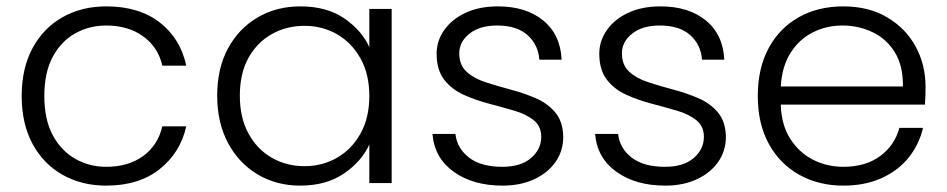

<svg xmlns="http://www.w3.org/2000/svg" viewBox="-20 -574 2970 602"><path d="M48 -273Q48 -360 82 -423Q116 -486 176 -520Q236 -554 313 -554Q416 -554 481 -503.5Q546 -453 564 -368H489Q476 -426 429 -460Q382 -494 313 -494Q260 -494 216 -469.5Q172 -445 145.5 -396Q119 -347 119 -273Q119 -199 145.5 -150Q172 -101 216 -76Q260 -51 313 -51Q382 -51 428.5 -84.5Q475 -118 489 -178H564Q546 -96 481 -44Q416 8 313 8Q236 8 176 -26Q116 -60 82 -123Q48 -186 48 -273Z M661 -274Q661 -360 695 -422.5Q729 -485 788 -519.5Q847 -554 922 -554Q1005 -554 1060 -516Q1115 -478 1138 -426V-546H1208V0H1138V-121Q1114 -68 1058.5 -30Q1003 8 921 8Q847 8 788 -27Q729 -62 695 -125.5Q661 -189 661 -274ZM1138 -273Q1138 -341 1110.5 -390.5Q1083 -440 1037 -466.5Q991 -493 935 -493Q878 -493 832 -467Q786 -441 759 -392.5Q732 -344 732 -274Q732 -205 759 -155.5Q786 -106 832 -79.5Q878 -53 935 -53Q991 -53 1037 -79.5Q1083 -106 1110.5 -155.5Q1138 -205 1138 -273Z M1556 8Q1463 8 1402.5 -35.5Q1342 -79 1336 -154H1408Q1413 -109 1450.5 -80Q1488 -51 1555 -51Q1613 -51 1645 -78.5Q1677 -106 1677 -145Q1677 -178 1653.5 -197Q1630 -216 1592.5 -227Q1555 -238 1513 -249Q1471 -260 1433.5 -277Q1396 -294 1372.5 -324.5Q1349 -355 1349 -406Q1349 -446 1373 -480Q1397 -514 1440 -534Q1483 -554 1541 -554Q1629 -554 1683 -510Q1737 -466 1741 -387H1671Q1668 -433 1634.5 -463.5Q1601 -494 1539 -494Q1484 -494 1452 -468.5Q1420 -443 1420 -407Q1420 -370 1443 -349Q1466 -328 1503 -316Q1540 -304 1581.5 -293Q1623 -282 1660 -266Q1697 -250 1721 -221.5Q1745 -193 1746 -145Q1746 -101 1722 -66.5Q1698 -32 1655 -12Q1612 8 1556 8Z M2066 8Q1973 8 1912.5 -35.5Q1852 -79 1846 -154H1918Q1923 -109 1960.5 -80Q1998 -51 2065 -51Q2123 -51 2155 -78.5Q2187 -106 2187 -145Q2187 -178 2163.5 -197Q2140 -216 2102.5 -227Q2065 -238 2023 -249Q1981 -260 1943.5 -277Q1906 -294 1882.5 -324.5Q1859 -355 1859 -406Q1859 -446 1883 -480Q1907 -514 1950 -534Q1993 -554 2051 -554Q2139 -554 2193 -510Q2247 -466 2251 -387H2181Q2178 -433 2144.5 -463.5Q2111 -494 2049 -494Q1994 -494 1962 -468.5Q1930 -443 1930 -407Q1930 -370 1953 -349Q1976 -328 2013 -316Q2050 -304 2091.5 -293Q2133 -282 2170 -266Q2207 -250 2231 -221.5Q2255 -193 2256 -145Q2256 -101 2232 -66.5Q2208 -32 2165 -12Q2122 8 2066 8Z M2874 -173Q2862 -121 2829 -80Q2796 -39 2744 -15.5Q2692 8 2624 8Q2547 8 2486 -26Q2425 -60 2390.5 -123Q2356 -186 2356 -273Q2356 -360 2390 -423Q2424 -486 2484.5 -520Q2545 -554 2624 -554Q2704 -554 2762 -519.5Q2820 -485 2851 -428Q2882 -371 2882 -301Q2882 -284 2881.5 -272Q2881 -260 2880 -246H2428Q2430 -182 2458 -138.5Q2486 -95 2529.5 -73Q2573 -51 2624 -51Q2694 -51 2739.5 -84.5Q2785 -118 2800 -173ZM2621 -494Q2572 -494 2529.5 -473Q2487 -452 2459.5 -409.5Q2432 -367 2428 -303H2811Q2812 -367 2786 -409.5Q2760 -452 2716 -473Q2672 -494 2621 -494Z"/></svg>

Font: Poppins Light
Style: Regular
Weight: 300
Designer: Ninad Kale (Devanagari), Jonny Pinhorn (Latin)
Version: Version 5.002